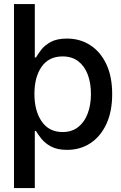

<svg xmlns="http://www.w3.org/2000/svg" viewBox="-20 -748 614 972"><path d="M319.8 10.7Q270.5 10.7 239.3 -5.9Q208 -22.5 189.9 -45.2Q171.9 -67.9 162.1 -85H156.2V204.1H50.8V-727.5H156.2V-457H162.1Q171.9 -474.1 189.2 -496.6Q206.5 -519 237.5 -535.9Q268.6 -552.7 319.3 -552.7Q385.3 -552.7 437 -519.3Q488.8 -485.8 518.3 -423.1Q547.9 -360.4 547.9 -271.5Q547.9 -183.6 518.6 -120.4Q489.3 -57.1 437.7 -23.2Q386.2 10.7 319.8 10.7ZM296.9 -79.6Q344.2 -79.6 376.2 -105Q408.2 -130.4 424.3 -174.1Q440.4 -217.8 440.4 -272.5Q440.4 -326.7 424.6 -369.6Q408.7 -412.6 376.7 -437.5Q344.7 -462.4 296.9 -462.4Q227.5 -462.4 190.9 -410.4Q154.3 -358.4 154.3 -272.5Q154.3 -186.5 191.2 -133.1Q228 -79.6 296.9 -79.6Z"/></svg>

Font: Inter Tight Medium
Style: Regular
Weight: 500
Designer: Rasmus Andersson
Foundry: rsms
Version: Version 3.004; ttfautohint (v1.8.4.7-5d5b)